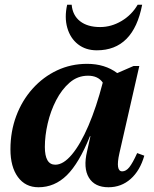

<svg xmlns="http://www.w3.org/2000/svg" viewBox="-20 -775 649 809"><path d="M142 14Q87 14 55.5 -29Q24 -72 24 -146Q24 -221 48.5 -286.5Q73 -352 117.5 -401.5Q162 -451 220.5 -478.5Q279 -506 347 -506Q422 -506 474 -467L543 -497H567L483 -129Q466 -53 495 -53Q511 -53 525 -70.5Q539 -88 558 -130L588 -119Q570 -56 530.5 -21Q491 14 437 14Q379 14 354.5 -26.5Q330 -67 347 -138L361 -201H359Q313 -87 261.5 -36.5Q210 14 142 14ZM169 -156Q169 -81 213 -81Q247 -81 283 -124Q319 -167 352.5 -245Q386 -323 413 -427Q393 -456 351 -456Q307 -456 273.5 -427Q240 -398 216.5 -352.5Q193 -307 181 -255Q169 -203 169 -156ZM388 -563Q341 -563 308.5 -588.5Q276 -614 263.5 -658Q251 -702 263 -755H282Q286 -710 317.5 -685.5Q349 -661 402 -661Q449 -661 492 -686.5Q535 -712 560 -755H579Q542 -563 388 -563Z"/></svg>

Font: Platypi SemiBold
Style: Italic
Weight: 600
Italic angle: -13°
Designer: David Sargent
Foundry: Bolt Cutter Type
Version: Version 1.200; ttfautohint (v1.8.4.7-5d5b)